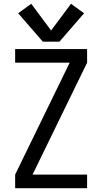

<svg xmlns="http://www.w3.org/2000/svg" viewBox="-20 -994 540 1014"><path d="M206 -774H294L424 -924L355 -974L250 -833L145 -974L76 -924ZM60 0H440V-72H152L440 -663V-735H60V-663H348L60 -72Z"/></svg>

Font: Iosevka SS09
Style: Regular
Weight: 400
Monospace: yes
Designer: Belleve Invis
Foundry: Belleve Invis
Version: Version 5.2.1; ttfautohint (v1.8.3)